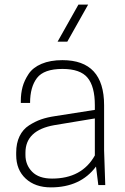

<svg xmlns="http://www.w3.org/2000/svg" viewBox="-20 -800 540 830"><path d="M405 0 395 -80Q328 10 200 10Q132 10 91 -28Q50 -66 50 -130V-140Q50 -181 64.5 -211Q79 -241 105.5 -258Q132 -275 158 -284Q184 -293 218 -298L390 -325V-345Q390 -426 358.5 -464Q327 -502 250 -502Q170 -502 140 -463Q110 -424 110 -355H70V-364Q70 -396 77.5 -424Q85 -452 103.5 -480Q122 -508 159.5 -524Q197 -540 250 -540Q430 -540 430 -345V-150L435 0ZM205 -28Q334 -28 390 -128V-288L215 -259Q90 -237 90 -140V-130Q90 -87 119 -57.5Q148 -28 205 -28ZM319 -780H361L271 -620H229Z"/></svg>

Font: Cooper Hewitt
Style: Light
Weight: 703
Designer: Village Type and Design LLC
Foundry: Cooper Hewitt Smithsonian Design Museum
Version: 1.000